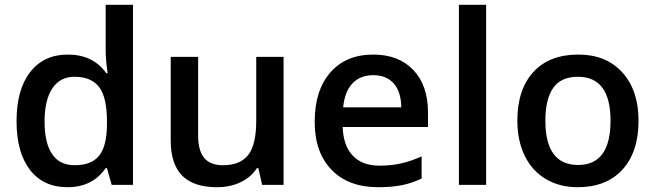

<svg xmlns="http://www.w3.org/2000/svg" viewBox="-20 -780 2764 810"><path d="M264.2 9.8Q163.1 9.8 106.4 -63.5Q49.8 -136.7 49.8 -269Q49.8 -401.9 107.2 -475.8Q164.6 -549.8 266.1 -549.8Q372.6 -549.8 428.2 -471.2H434.1Q425.8 -529.3 425.8 -563V-759.8H541V0H451.2L431.2 -70.8H425.8Q370.6 9.8 264.2 9.8ZM294.9 -83Q365.7 -83 397.9 -122.8Q430.2 -162.6 431.2 -252V-268.1Q431.2 -370.1 397.9 -413.1Q364.7 -456.1 293.9 -456.1Q233.4 -456.1 200.7 -407Q168 -357.9 168 -267.1Q168 -177.2 199.7 -130.1Q231.4 -83 294.9 -83Z M1085.9 0 1069.8 -70.8H1064Q1040 -33.2 995.8 -11.7Q951.7 9.8 895 9.8Q796.9 9.8 748.5 -39.1Q700.2 -87.9 700.2 -187V-540H815.9V-207Q815.9 -145 841.3 -114Q866.7 -83 920.9 -83Q993.2 -83 1027.1 -126.2Q1061 -169.4 1061 -271V-540H1176.3V0Z M1575.7 9.8Q1449.7 9.8 1378.7 -63.7Q1307.6 -137.2 1307.6 -266.1Q1307.6 -398.4 1373.5 -474.1Q1439.5 -549.8 1554.7 -549.8Q1661.6 -549.8 1723.6 -484.9Q1785.6 -419.9 1785.6 -306.2V-244.1H1425.8Q1428.2 -165.5 1468.3 -123.3Q1508.3 -81.1 1581.1 -81.1Q1628.9 -81.1 1670.2 -90.1Q1711.4 -99.1 1758.8 -120.1V-26.9Q1716.8 -6.8 1673.8 1.5Q1630.9 9.8 1575.7 9.8ZM1554.7 -462.9Q1500 -462.9 1467 -428.2Q1434.1 -393.6 1427.7 -327.1H1672.9Q1671.9 -394 1640.6 -428.5Q1609.4 -462.9 1554.7 -462.9Z M2030.8 0H1916V-759.8H2030.8Z M2673.8 -271Q2673.8 -138.7 2606 -64.5Q2538.1 9.8 2417 9.8Q2341.3 9.8 2283.2 -24.4Q2225.1 -58.6 2193.8 -122.6Q2162.6 -186.5 2162.6 -271Q2162.6 -402.3 2230 -476.1Q2297.4 -549.8 2419.9 -549.8Q2537.1 -549.8 2605.5 -474.4Q2673.8 -398.9 2673.8 -271ZM2280.8 -271Q2280.8 -84 2418.9 -84Q2555.7 -84 2555.7 -271Q2555.7 -456.1 2418 -456.1Q2345.7 -456.1 2313.2 -408.2Q2280.8 -360.4 2280.8 -271Z"/></svg>

Font: f0_53748          
Style: Regular
Weight: 600
Foundry: Ascender Corporation
Version: Version 1.10